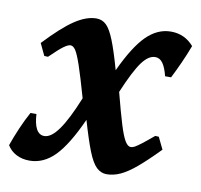

<svg xmlns="http://www.w3.org/2000/svg" viewBox="-83 -538 644 614"><g transform="rotate(10 238.5 -230.5)"><path d="M425 -473Q469.7 -473 499.1 -439Q488 -409.6 475.4 -381.7Q462.8 -353.7 450.2 -329H430.8Q423.8 -356.9 414 -370.4Q404.3 -384 389.4 -384Q367.5 -384 346.2 -355Q324.9 -326 294.7 -254.3Q311.7 -188.8 322.9 -152.5Q334.1 -116.2 343.1 -101.6Q352 -87 361.5 -87Q367.5 -87 374.6 -90.8Q381.7 -94.7 395.3 -105.1Q409 -115.6 432.9 -135.7L444.5 -135.1L463.3 -96.3Q423.3 -55.3 395 -31.6Q366.7 -7.9 344.6 2Q322.5 12 300.5 12Q282.1 12 267.6 -1.8Q253.1 -15.6 239.3 -50.5Q225.5 -85.4 207.3 -148.1Q168.7 -62.5 132.2 -25.2Q95.7 12 50.1 12Q25.6 12 6.7 2Q-12.1 -8 -22.3 -25.4Q-13.2 -51.9 0.2 -83.1Q13.7 -114.3 27.2 -138.6H46.6Q48.2 -107.3 57.3 -90.5Q66.5 -73.7 83.1 -73.7Q105.5 -73.7 129.8 -107.9Q154.2 -142.2 183.3 -213.8Q164.1 -281.4 152.4 -315.8Q140.7 -350.2 132.8 -362.1Q124.9 -374 116 -374Q108.5 -374 94.9 -364.4Q81.2 -354.8 51.1 -325.3L39 -325.9L20.6 -364.8Q75.3 -423 113 -448Q150.7 -473 183 -473Q201.4 -473 214.8 -460.3Q228.2 -447.6 241.4 -414.6Q254.7 -381.5 271.8 -320.6Q309.3 -401.4 345.2 -437.2Q381.2 -473 425 -473Z"/></g></svg>

Font: Alegreya
Style: Italic
Weight: 400
Italic angle: -7°
Designer: Juan Pablo del Peral
Foundry: Huerta Tipografica
Version: Version 2.009